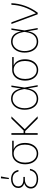

<svg xmlns="http://www.w3.org/2000/svg" viewBox="1522 -2302 792 3875"><g transform="rotate(-90 1917.5 -365.0)"><path d="M156.7 -271.5Q108.9 -285.2 84.7 -315.9Q60.5 -346.7 60.5 -391.6Q60.5 -435.5 83 -468.5Q105.5 -501.5 146.5 -519.3Q187.5 -537.1 241.2 -537.1Q315.9 -537.1 364 -498.8Q412.1 -460.4 423.8 -388.7H391.6Q379.4 -447.8 340.8 -477.3Q302.2 -506.8 241.2 -506.8Q196.3 -506.8 162.6 -492.7Q128.9 -478.5 110.8 -452.6Q92.8 -426.8 92.8 -392.6Q92.8 -343.3 128.7 -316.2Q164.6 -289.1 229.5 -289.1H284.2V-258.8H229.5Q188.5 -258.8 154.8 -243.4Q121.1 -228 101.6 -200Q82 -171.9 82 -135.7Q82 -101.6 101.8 -75.4Q121.6 -49.3 158 -34.9Q194.3 -20.5 243.2 -20.5Q316.4 -20.5 359.4 -56.2Q402.3 -91.8 416 -156.2H447.3Q439.9 -106.4 413.8 -69.1Q387.7 -31.7 344 -11Q300.3 9.8 242.2 9.8Q183.6 9.8 140.1 -9Q96.7 -27.8 73.2 -61Q49.8 -94.2 49.8 -136.7Q49.8 -185.1 77.9 -220.2Q106 -255.4 156.7 -271.5ZM255.9 -741.2H293L263.7 -582H240.2Z M753.9 -514.6H1013.7V-484.4H844.2Q905.3 -459 937.5 -399.2Q969.7 -339.4 969.7 -257.8V-253.9Q969.7 -177.7 942.6 -117.4Q915.5 -57.1 866.7 -23.2Q817.9 10.7 754.9 10.7Q691.9 10.7 642.8 -22.7Q593.8 -56.2 566.4 -115.7Q539.1 -175.3 539.1 -251V-253.9Q539.1 -329.1 565.7 -388.2Q592.3 -447.3 640.9 -481Q689.5 -514.6 753.9 -514.6ZM754.9 -19.5Q808.6 -19.5 849.6 -49.8Q890.6 -80.1 913.1 -133.5Q935.5 -187 935.5 -254.9V-258.8Q935.5 -323.7 914.3 -375Q893.1 -426.3 852.5 -455.3Q812 -484.4 756.8 -484.4Q700.2 -484.4 658.4 -454.8Q616.7 -425.3 594.5 -372.8Q572.3 -320.3 572.3 -253.9V-251Q572.3 -184.6 595 -131.8Q617.7 -79.1 659.2 -49.3Q700.7 -19.5 754.9 -19.5Z M1168 -284.2H1220.7L1460.9 -530.3H1504.9L1246.1 -261.7L1506.8 0H1460.9L1209 -252H1168V0H1133.8V-530.3H1168Z M1639.6 -263.7Q1639.6 -342.8 1668 -405Q1696.3 -467.3 1747.1 -502.2Q1797.9 -537.1 1862.3 -537.1Q1945.3 -537.1 1998.3 -484.4Q2051.3 -431.6 2067.4 -335H2067.9L2098.6 -530.3H2128.9L2087.4 -265.1L2135.7 0H2105.5L2070.8 -194.3H2069.3Q2050.8 -86.4 1994.6 -37.8Q1938.5 10.7 1861.3 10.7Q1794.4 10.7 1744.1 -23.7Q1693.8 -58.1 1666.7 -120.4Q1639.6 -182.6 1639.6 -263.7ZM1861.3 -19.5Q1935.5 -19.5 1985.8 -72Q2036.1 -124.5 2052.7 -237.3L2057.6 -268.1L2053.7 -290Q2035.6 -395.5 1988.3 -451.2Q1940.9 -506.8 1862.3 -506.8Q1806.6 -506.8 1763.2 -475.8Q1719.7 -444.8 1695.3 -389.4Q1670.9 -334 1670.9 -263.7Q1670.9 -191.9 1694.6 -136.5Q1718.3 -81.1 1761.5 -50.3Q1804.7 -19.5 1861.3 -19.5Z M2442.4 -514.6H2702.1V-484.4H2532.7Q2593.8 -459 2626 -399.2Q2658.2 -339.4 2658.2 -257.8V-253.9Q2658.2 -177.7 2631.1 -117.4Q2604 -57.1 2555.2 -23.2Q2506.3 10.7 2443.4 10.7Q2380.4 10.7 2331.3 -22.7Q2282.2 -56.2 2254.9 -115.7Q2227.5 -175.3 2227.5 -251V-253.9Q2227.5 -329.1 2254.2 -388.2Q2280.8 -447.3 2329.3 -481Q2377.9 -514.6 2442.4 -514.6ZM2443.4 -19.5Q2497.1 -19.5 2538.1 -49.8Q2579.1 -80.1 2601.6 -133.5Q2624 -187 2624 -254.9V-258.8Q2624 -323.7 2602.8 -375Q2581.5 -426.3 2541 -455.3Q2500.5 -484.4 2445.3 -484.4Q2388.7 -484.4 2346.9 -454.8Q2305.2 -425.3 2283 -372.8Q2260.7 -320.3 2260.7 -253.9V-251Q2260.7 -184.6 2283.4 -131.8Q2306.2 -79.1 2347.7 -49.3Q2389.2 -19.5 2443.4 -19.5Z M2793 -263.7Q2793 -342.8 2821.3 -405Q2849.6 -467.3 2900.4 -502.2Q2951.2 -537.1 3015.6 -537.1Q3098.6 -537.1 3151.6 -484.4Q3204.6 -431.6 3220.7 -335H3221.2L3252 -530.3H3282.2L3240.7 -265.1L3289.1 0H3258.8L3224.1 -194.3H3222.7Q3204.1 -86.4 3147.9 -37.8Q3091.8 10.7 3014.6 10.7Q2947.8 10.7 2897.5 -23.7Q2847.2 -58.1 2820.1 -120.4Q2793 -182.6 2793 -263.7ZM3014.6 -19.5Q3088.9 -19.5 3139.2 -72Q3189.5 -124.5 3206.1 -237.3L3210.9 -268.1L3207 -290Q3189 -395.5 3141.6 -451.2Q3094.2 -506.8 3015.6 -506.8Q2960 -506.8 2916.5 -475.8Q2873 -444.8 2848.6 -389.4Q2824.2 -334 2824.2 -263.7Q2824.2 -191.9 2847.9 -136.5Q2871.6 -81.1 2914.8 -50.3Q2958 -19.5 3014.6 -19.5Z M3370.1 -530.3H3404.3L3585 -37.1H3587.9Q3749 -267.1 3757.8 -530.3H3790Q3784.7 -389.2 3737.1 -255.9Q3689.5 -122.6 3599.6 0H3566.4Z"/></g></svg>

Font: Pretendard GOV Thin
Style: Regular
Weight: 100
Designer: Base glyphs from Inter by Rasmus Andersson; Hangeul glyphs from Noto Sans CJK(Source Han Sans) by Jang Soo-young and Kan
Foundry: Kil Hyung-jin
Version: Version 1.309